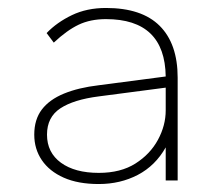

<svg xmlns="http://www.w3.org/2000/svg" viewBox="-20 -694 562 482"><path d="M228 -232Q176 -232 140 -248Q104 -264 85 -292Q66 -320 66 -356Q66 -394 85 -419Q104 -444 140.5 -459Q177 -474 228 -480L396 -502Q395 -574 357.5 -610Q320 -646 246 -646Q207 -646 177.5 -632Q148 -618 115 -587L97 -611Q123 -638 160.5 -656Q198 -674 246 -674Q336 -674 381 -629Q426 -584 426 -499V-241H396V-324Q370 -278 326 -255Q282 -232 228 -232ZM228 -260Q283 -260 320 -283.5Q357 -307 376.5 -343Q396 -379 396 -417V-474L228 -452Q165 -444 131.5 -422Q98 -400 98 -356Q98 -311 133 -285.5Q168 -260 228 -260Z"/></svg>

Font: Gantari Thin
Style: Regular
Weight: 250
Designer: Anugrah Pasau
Foundry: Lafontype
Version: Version 1.000